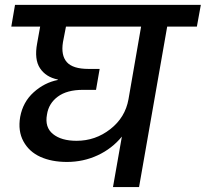

<svg xmlns="http://www.w3.org/2000/svg" viewBox="-20 -760 836 780"><path d="M291 -188Q367.7 -188 428.2 -235.4Q488.8 -282.7 502 -356.9L553.2 -651.9H248L235.8 -588.9Q227.1 -535.2 251.5 -507.6Q275.9 -480 339.8 -480H384.8L370.1 -395H316.9Q252 -395 214.8 -367.4Q177.7 -339.8 170.9 -294.9Q161.1 -243.2 195.1 -215.6Q229 -188 291 -188ZM25.9 -651.9 41 -740.2H795.9L779.8 -651.9H659.2L544.9 0H439L475.1 -205.1Q435.1 -156.2 377 -129.2Q318.8 -102.1 252 -102.1Q189.9 -102.1 144 -122.8Q98.1 -143.6 75.2 -185.8Q52.2 -228 62 -285.2Q73.2 -345.7 116.7 -385Q160.2 -424.3 214.8 -435.1V-437Q166.5 -446.8 142.6 -482.7Q118.7 -518.6 130.9 -584L143.1 -651.9Z"/></svg>

Font: SVN-Poppins Medium
Style: Italic
Weight: 500
Italic angle: -10°
Designer: Ninad Kale (Devanagari), Jonny Pinhorn (Latin)
Foundry: Indian Type Foundry
Version: Version 3.002 2017